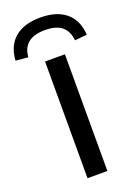

<svg xmlns="http://www.w3.org/2000/svg" viewBox="-219 -1020 781 1090"><g transform="rotate(-20 171.5 -474.5)"><path d="M112 0V-705H232V0ZM31 -760 -44 -767Q-38 -856 17.5 -902.5Q73 -949 171 -949Q270 -949 325.5 -902.5Q381 -856 387 -767L313 -760Q308 -815 274 -844Q240 -873 172 -873Q105 -873 70 -844.5Q35 -816 31 -760Z"/></g></svg>

Font: Nunito Sans 10pt Expanded SemiBold
Style: Regular
Weight: 600
Width: 7
Designer: Vernon Adams
Foundry: Vernon Adams
Version: Version 3.101;gftools[0.9.27]